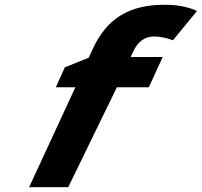

<svg xmlns="http://www.w3.org/2000/svg" viewBox="-20 -785 846 805"><path d="M700 -618 705 -616 806 -739 799 -742C764 -757 723 -765 669 -765C525 -765 428 -710 368 -578L352 -543L252 -503L214 -419H296L102 0H266L470 -419H604L662 -546H528L540 -572C558 -609 586 -632 625 -632C650 -632 674 -627 700 -618Z"/></svg>

Font: Passageway
Style: BdSuIt
Weight: 700
Foundry: Ascender Corporation
Version: Version 1.11